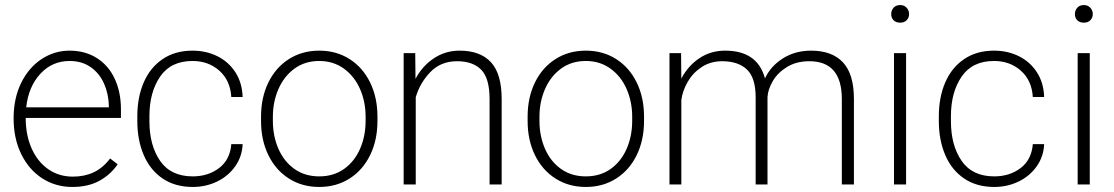

<svg xmlns="http://www.w3.org/2000/svg" viewBox="-20 -732 4420 762"><path d="M34 -262Q34 -342 64 -403Q94 -464 145 -497.5Q196 -531 256 -531Q318 -531 364.5 -501.5Q411 -472 435.5 -419Q460 -366 460 -298V-264H82Q82 -196 105.5 -143Q129 -90 171.5 -60.5Q214 -31 269 -31Q315 -31 351.5 -48Q388 -65 417 -103L447 -80Q419 -39 374.5 -14.5Q330 10 267 10Q201 10 148 -24Q95 -58 64.5 -120Q34 -182 34 -262ZM84 -306H412V-312Q411 -359 393 -400Q375 -441 340 -465.5Q305 -490 256 -490Q187 -490 140 -439Q93 -388 84 -306Z M898 -160H943Q941 -111 913.5 -72Q886 -33 841.5 -11.5Q797 10 745 10Q675 10 625.5 -23.5Q576 -57 550.5 -116.5Q525 -176 525 -251V-271Q525 -346 550.5 -405Q576 -464 625.5 -497.5Q675 -531 744 -531Q798 -531 842.5 -509Q887 -487 914 -445.5Q941 -404 943 -347H898Q894 -413 850.5 -451.5Q807 -490 744 -490Q658 -490 615.5 -428Q573 -366 573 -271V-251Q573 -155 615.5 -93.5Q658 -32 745 -32Q806 -32 849.5 -65Q893 -98 898 -160Z M1247 -531Q1315 -531 1367.5 -497.5Q1420 -464 1449 -404.5Q1478 -345 1478 -269V-252Q1478 -176 1449 -116.5Q1420 -57 1367.5 -23.5Q1315 10 1247 10Q1179 10 1126.5 -23.5Q1074 -57 1045 -116.5Q1016 -176 1016 -252V-269Q1016 -345 1045 -404.5Q1074 -464 1126.5 -497.5Q1179 -531 1247 -531ZM1247 -32Q1304 -32 1345.5 -61.5Q1387 -91 1409 -141.5Q1431 -192 1431 -252V-269Q1431 -328 1409 -378.5Q1387 -429 1345 -459.5Q1303 -490 1247 -490Q1190 -490 1148.5 -459.5Q1107 -429 1085 -378.5Q1063 -328 1063 -269V-252Q1063 -192 1085 -141.5Q1107 -91 1148.5 -61.5Q1190 -32 1247 -32Z M1582 -521H1628L1629 -419Q1655 -469 1701 -500Q1747 -531 1804 -531Q1886 -531 1928.5 -485Q1971 -439 1971 -339V0H1923V-339Q1923 -421 1890 -455Q1857 -489 1794 -489Q1729 -489 1687.5 -445.5Q1646 -402 1630 -346V0H1582Z M2305 -531Q2373 -531 2425.5 -497.5Q2478 -464 2507 -404.5Q2536 -345 2536 -269V-252Q2536 -176 2507 -116.5Q2478 -57 2425.5 -23.5Q2373 10 2305 10Q2237 10 2184.5 -23.5Q2132 -57 2103 -116.5Q2074 -176 2074 -252V-269Q2074 -345 2103 -404.5Q2132 -464 2184.5 -497.5Q2237 -531 2305 -531ZM2305 -32Q2362 -32 2403.5 -61.5Q2445 -91 2467 -141.5Q2489 -192 2489 -252V-269Q2489 -328 2467 -378.5Q2445 -429 2403 -459.5Q2361 -490 2305 -490Q2248 -490 2206.5 -459.5Q2165 -429 2143 -378.5Q2121 -328 2121 -269V-252Q2121 -192 2143 -141.5Q2165 -91 2206.5 -61.5Q2248 -32 2305 -32Z M2637 -521H2683L2684 -420Q2710 -470 2755 -500.5Q2800 -531 2858 -531Q2986 -531 3016 -421Q3039 -470 3087.5 -500.5Q3136 -531 3199 -531Q3282 -531 3325.5 -484.5Q3369 -438 3369 -339V0H3321V-339Q3321 -489 3192 -489Q3141 -489 3104 -466.5Q3067 -444 3047.5 -411Q3028 -378 3026 -347V0H2979V-346Q2979 -423 2944.5 -456Q2910 -489 2846 -489Q2800 -489 2765 -466Q2730 -443 2709.5 -407.5Q2689 -372 2684 -335V0H2637Z M3553 -712Q3568 -712 3578 -701.5Q3588 -691 3588 -676Q3588 -662 3578.5 -652Q3569 -642 3553 -642Q3536 -642 3526.5 -651.5Q3517 -661 3517 -676Q3517 -691 3526.5 -701.5Q3536 -712 3553 -712ZM3528 -521H3576V0H3528Z M4079 -160H4124Q4122 -111 4094.5 -72Q4067 -33 4022.5 -11.5Q3978 10 3926 10Q3856 10 3806.5 -23.5Q3757 -57 3731.5 -116.5Q3706 -176 3706 -251V-271Q3706 -346 3731.5 -405Q3757 -464 3806.5 -497.5Q3856 -531 3925 -531Q3979 -531 4023.5 -509Q4068 -487 4095 -445.5Q4122 -404 4124 -347H4079Q4075 -413 4031.5 -451.5Q3988 -490 3925 -490Q3839 -490 3796.5 -428Q3754 -366 3754 -271V-251Q3754 -155 3796.5 -93.5Q3839 -32 3926 -32Q3987 -32 4030.5 -65Q4074 -98 4079 -160Z M4282 -712Q4297 -712 4307 -701.5Q4317 -691 4317 -676Q4317 -662 4307.5 -652Q4298 -642 4282 -642Q4265 -642 4255.5 -651.5Q4246 -661 4246 -676Q4246 -691 4255.5 -701.5Q4265 -712 4282 -712ZM4257 -521H4305V0H4257Z"/></svg>

Font: Freesentation 2 ExtraLight
Style: Regular
Weight: 260
Designer: glyphs from Roboto by Christian Robertson / Hangul glyphs from Noto Sans CJK(Source Han Sans) by Jang Soo-young and Kang
Foundry: PT&
Version: Version 2.001